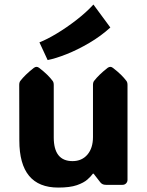

<svg xmlns="http://www.w3.org/2000/svg" viewBox="-20 -826 656 858"><path d="M240.2 12.2Q66.4 12.2 66.4 -198.2L65.9 -446.3Q65.9 -458 70.8 -464.4Q91.3 -491.2 130.9 -522.5Q137.7 -527.3 143.1 -527.3Q149.4 -527.3 155.3 -522.5Q176.3 -506.3 190.7 -492.2Q205.1 -478 215.3 -464.4Q220.2 -458 220.2 -446.3V-211.9Q220.2 -106 304.2 -106Q345.7 -106 370.6 -135Q395.5 -164.1 395.5 -213.9V-446.3Q395.5 -458 400.4 -464.4Q420.9 -491.2 460.4 -522.5Q467.3 -527.3 472.7 -527.3Q479 -527.3 484.9 -522.5Q505.9 -506.3 520.3 -492.2Q534.7 -478 544.9 -464.4Q549.8 -458 549.8 -446.3V-22.5Q549.8 -13.2 543.5 -6.6Q537.1 0 527.3 0H454.1Q446.3 0 440.2 -2.2Q434.1 -4.4 428.7 -10.7L398.4 -49.8H395Q387.2 -38.6 370.8 -23.9Q354.5 -9.3 323.5 1.5Q292.5 12.2 240.2 12.2ZM192.9 -557.6 156.2 -636.7Q189.9 -649.9 234.1 -676.5Q278.3 -703.1 322 -737.1Q365.7 -771 397.5 -805.7L473.1 -703.1Q430.2 -664.1 378.4 -633.8Q326.7 -603.5 277.6 -584Q228.5 -564.5 192.9 -557.6Z"/></svg>

Font: ADLaM Display
Style: Regular
Weight: 400
Designer: Mark Jamra, Neil Patel, Concept: Andrew Footit
Foundry: Microsoft
Version: Version 2.000; ttfautohint (v1.8.4.7-5d5b);gftools[0.9.28]